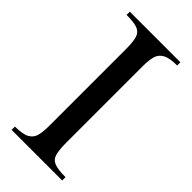

<svg xmlns="http://www.w3.org/2000/svg" viewBox="-214 -712 761 761"><g transform="rotate(45 166.5 -331.5)"><path d="M308.6 0H24.9V-18.6Q68.8 -18.6 88.9 -30Q108.9 -41.5 114 -63.7Q119.1 -85.9 119.1 -117.7V-545.9Q119.1 -587.4 112.8 -608.4Q106.4 -629.4 86.4 -637Q66.4 -644.5 24.9 -644.5V-662.6H308.6V-644.5Q266.1 -644.5 245.8 -633.3Q225.6 -622.1 219.7 -600.3Q213.9 -578.6 213.9 -545.9V-117.7Q213.9 -76.2 220.2 -54.9Q226.6 -33.7 246.8 -26.1Q267.1 -18.6 308.6 -18.6Z"/></g></svg>

Font: Awami Nastaliq
Style: Regular
Weight: 400
Designer: Peter Martin, SIL International
Foundry: SIL International
Version: Version 3.100